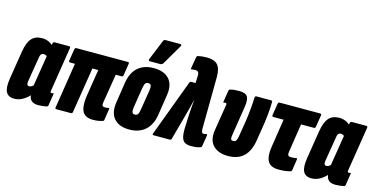

<svg xmlns="http://www.w3.org/2000/svg" viewBox="-73 -1109 2933 1487"><g transform="rotate(15 1393.5 -365.0)"><path d="M88 6Q39 6 21.5 -28.5Q4 -63 16 -137L52 -363Q64 -437 93.5 -470Q123 -503 176 -503Q204 -503 227 -493.5Q250 -484 272 -462L256 -368Q247 -379 238 -383Q229 -387 220 -387Q212 -387 206.5 -384Q201 -381 197 -374Q193 -367 191 -355L158 -154Q155 -135 159 -126Q163 -117 175 -117Q184 -117 194.5 -123Q205 -129 215 -141L229 -79Q196 -37 160.5 -15.5Q125 6 88 6ZM280 6Q193 6 208 -91L210 -104L205 -117L254 -422L258 -447L264 -484Q266 -497 278 -497H394Q406 -497 404 -484L348 -130Q346 -119 348 -115Q350 -111 356 -111Q359 -111 362 -111.5Q365 -112 367 -113Q375 -115 373 -107L359 -16Q358 -4 346 -1Q329 2 312.5 4Q296 6 280 6Z M719 6Q681 6 657 -9.5Q633 -25 625 -62Q617 -99 626 -163L660 -377H613L555 -13Q553 0 541 0H425Q413 0 416 -13L473 -377H433Q422 -377 424 -390L439 -484Q442 -497 452 -497H866Q877 -497 875 -484L860 -390Q858 -377 847 -377H800L763 -149Q759 -127 764.5 -119Q770 -111 783 -111Q790 -111 796.5 -111.5Q803 -112 812 -114Q822 -117 819 -105L806 -19Q805 -7 795 -5Q775 1 757.5 3.5Q740 6 719 6Z M1010 6Q928 6 887.5 -40Q847 -86 860 -171L885 -335Q898 -418 946 -460.5Q994 -503 1073 -503Q1156 -503 1197 -457Q1238 -411 1224 -326L1199 -163Q1186 -81 1137.5 -37.5Q1089 6 1010 6ZM1023 -117Q1038 -117 1046 -128Q1054 -139 1058 -168L1084 -329Q1088 -356 1082.5 -368Q1077 -380 1061 -380Q1045 -380 1037.5 -369Q1030 -358 1025 -329L1000 -169Q996 -142 1001 -129.5Q1006 -117 1023 -117ZM1028 -546Q1020 -546 1019 -551Q1018 -556 1020 -563L1085 -722Q1088 -731 1093.5 -733.5Q1099 -736 1107 -736H1222Q1229 -736 1231 -730.5Q1233 -725 1228 -719L1135 -560Q1127 -546 1110 -546Z M1508 6Q1476 6 1456 -5Q1436 -16 1428.5 -49Q1421 -82 1425 -147L1428 -221Q1429 -252 1432 -283Q1435 -314 1438 -345H1437Q1429 -314 1422 -284Q1415 -254 1406 -223L1348 -11Q1345 0 1335 0H1204Q1192 0 1198 -15L1366 -465Q1370 -475 1381 -475H1414L1416 -535Q1417 -555 1409 -563.5Q1401 -572 1387 -572Q1379 -572 1372.5 -571Q1366 -570 1359 -569Q1349 -567 1351 -577L1366 -668Q1368 -679 1376 -681Q1408 -689 1449 -689Q1508 -689 1534.5 -660Q1561 -631 1561 -564L1557 -148Q1557 -128 1561.5 -119.5Q1566 -111 1576 -111Q1583 -111 1595 -114Q1603 -116 1604 -113Q1605 -110 1604 -104L1590 -18Q1589 -7 1577 -4Q1559 2 1543 4Q1527 6 1508 6Z M1801 6Q1723 6 1681.5 -37Q1640 -80 1653 -163L1686 -368Q1688 -378 1686 -382.5Q1684 -387 1678 -387Q1674 -387 1671 -386.5Q1668 -386 1665 -385Q1658 -383 1660 -391L1674 -481Q1675 -493 1688 -496Q1703 -500 1720 -501.5Q1737 -503 1756 -503Q1810 -503 1824.5 -477Q1839 -451 1829 -391L1793 -161Q1789 -138 1792 -127.5Q1795 -117 1812 -117Q1827 -117 1834 -128Q1841 -139 1845 -163L1865 -285Q1874 -344 1878.5 -396.5Q1883 -449 1884 -484Q1885 -497 1896 -497H2014Q2024 -497 2024 -486Q2024 -451 2019.5 -399.5Q2015 -348 2006 -291L1986 -166Q1972 -81 1926.5 -37.5Q1881 6 1801 6Z M2206 6Q2168 6 2143.5 -9Q2119 -24 2110.5 -59.5Q2102 -95 2112 -157L2146 -377H2064Q2052 -377 2054 -390L2069 -484Q2072 -497 2082 -497H2408Q2419 -497 2417 -484L2402 -390Q2400 -377 2389 -377H2286L2251 -151Q2247 -128 2253 -119.5Q2259 -111 2276 -111Q2286 -111 2298.5 -112.5Q2311 -114 2318 -115Q2328 -117 2325 -105L2312 -19Q2310 -8 2301 -5Q2284 0 2260 3Q2236 6 2206 6Z M2471 6Q2422 6 2404.5 -28.5Q2387 -63 2399 -137L2435 -363Q2447 -437 2476.5 -470Q2506 -503 2559 -503Q2587 -503 2610 -493.5Q2633 -484 2655 -462L2639 -368Q2630 -379 2621 -383Q2612 -387 2603 -387Q2595 -387 2589.5 -384Q2584 -381 2580 -374Q2576 -367 2574 -355L2541 -154Q2538 -135 2542 -126Q2546 -117 2558 -117Q2567 -117 2577.5 -123Q2588 -129 2598 -141L2612 -79Q2579 -37 2543.5 -15.5Q2508 6 2471 6ZM2663 6Q2576 6 2591 -91L2593 -104L2588 -117L2637 -422L2641 -447L2647 -484Q2649 -497 2661 -497H2777Q2789 -497 2787 -484L2731 -130Q2729 -119 2731 -115Q2733 -111 2739 -111Q2742 -111 2745 -111.5Q2748 -112 2750 -113Q2758 -115 2756 -107L2742 -16Q2741 -4 2729 -1Q2712 2 2695.5 4Q2679 6 2663 6Z"/></g></svg>

Font: Sofia Sans Extra Condensed Black
Style: Italic
Weight: 900
Italic angle: -9°
Version: Version 4.100